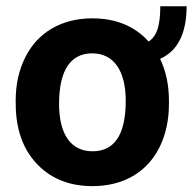

<svg xmlns="http://www.w3.org/2000/svg" viewBox="-20 -598 629 627"><path d="M31.7 -241.2C35.2 -164.6 59.6 -103.5 105 -58.1C150.4 -12.7 209.5 9.8 282.2 9.8C332.5 9.8 377 -1.5 414.6 -23.4C452.1 -45.4 481 -77.1 501.5 -118.2C521.5 -159.2 531.7 -206.1 531.7 -258.8V-269C531.7 -320.3 522 -365.7 502.9 -405.8C560.5 -431.6 589.4 -489.3 589.4 -577.6H503.4C503.4 -521.5 495.1 -481.4 465.3 -462.4C419.9 -512.7 358.4 -538.1 281.2 -538.1C231.4 -538.1 187.5 -526.9 149.4 -504.9C111.3 -482.4 82 -450.7 62 -409.7C41.5 -368.7 31.2 -321.8 31.2 -269ZM172.9 -258.8C172.9 -371.6 212.4 -423.8 281.2 -423.8C351.6 -423.8 390.6 -366.7 390.6 -269C390.6 -154.3 351.1 -104 282.2 -104C211.9 -104 172.9 -158.7 172.9 -258.8Z"/></svg>

Font: Roboto
Style: Bold
Weight: 700
Designer: Google
Version: Version 2.137; 2017